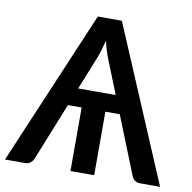

<svg xmlns="http://www.w3.org/2000/svg" viewBox="-86 -800 882 881"><g transform="rotate(10 355.0 -360.0)"><path d="M443 -379.5 381.5 -533Q375 -549 368.2 -570.5Q361.5 -592 355.5 -617Q349 -591.5 342.5 -570Q336 -548.5 329.5 -532.5L268 -379.5ZM716.5 0H623Q608 0 598.2 -7.8Q588.5 -15.5 584 -27L476.5 -296H409.5V0H299V-296H235L127 -27Q123 -17 113 -8.5Q103 0 88 0H-6L299.5 -720H411.5Z"/></g></svg>

Font: Lato SemiBold
Style: Regular
Weight: 600
Designer: Lukasz Dziedzic with Adam Twardoch and Botio Nikoltchev
Foundry: tyPoland Lukasz Dziedzic
Version: Version 2.015; 2015-08-06; http://www.latofonts.com/